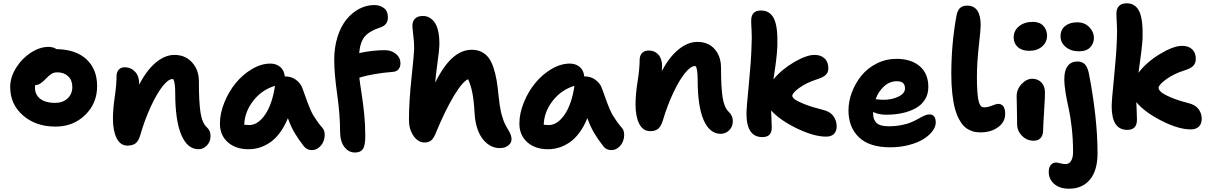

<svg xmlns="http://www.w3.org/2000/svg" viewBox="-20 -836 7376 1168"><path d="M317.9 -65.9Q197.8 -65.9 119.9 -133.8Q42 -201.7 42 -306.2Q42 -366.2 78.1 -423.8Q114.3 -481.4 168.5 -516.1Q222.7 -550.8 274.9 -550.8Q304.7 -550.8 323.2 -537.1Q440.4 -535.6 505.6 -475.6Q570.8 -415.5 570.8 -312Q570.8 -207 498 -136.5Q425.3 -65.9 317.9 -65.9ZM192.9 -301.8Q192.9 -259.3 225.3 -234.6Q257.8 -210 314 -210Q361.3 -210 390.6 -236.8Q419.9 -263.7 419.9 -307.1Q419.9 -347.7 394.8 -371.8Q369.6 -396 328.1 -396Q307.6 -396 292.5 -386.2Q277.3 -376.5 255.9 -354Q237.8 -335.4 224.6 -327.4Q211.4 -319.3 193.8 -317.9Q192.9 -313 192.9 -301.8Z M1188 71.8Q1120.1 71.8 1083 -15.4Q1045.9 -102.5 1045.9 -271Q1045.9 -332 1034.7 -354Q1032.7 -355 1028.8 -355Q1003.4 -355 968.3 -310.1Q933.1 -265.1 896.5 -185.8Q859.9 -106.4 833 -13.2Q823.2 21.5 805.2 35.6Q787.1 49.8 754.9 49.8Q712.4 49.8 689.7 4.9Q667 -40 667 -113.8Q667 -171.4 678 -245.8Q689 -320.3 689 -373Q689 -397 702.1 -411.9Q715.3 -426.8 739.7 -426.8Q776.4 -426.8 801.5 -399.9Q826.7 -373 826.7 -327.1V-320.8Q872.6 -410.2 928.5 -456.1Q984.4 -502 1041 -502Q1107.4 -502 1148.7 -456.1Q1189.9 -410.2 1189.9 -341.8Q1189.9 -215.8 1199.7 -151.6Q1209.5 -87.4 1238.8 -61Q1260.7 -41.5 1260.7 -8.8Q1260.7 25.4 1238.8 48.6Q1216.8 71.8 1188 71.8Z M1491.7 71.8Q1413.6 71.8 1365.7 29.1Q1317.9 -13.7 1317.9 -84Q1317.9 -146 1344.5 -211.9Q1371.1 -277.8 1413.3 -329.8Q1455.6 -381.8 1512.2 -415.5Q1568.8 -449.2 1624.5 -449.2Q1660.6 -449.2 1684.8 -428.7Q1709 -408.2 1712.4 -371.1H1715.8Q1752.4 -371.1 1780.5 -350.6Q1808.6 -330.1 1819.8 -298.8Q1824.7 -286.1 1835.9 -254.4Q1847.2 -222.7 1851.8 -210.4Q1856.4 -198.2 1866.9 -173.3Q1877.4 -148.4 1886.5 -133.5Q1895.5 -118.7 1909.9 -98.1Q1924.3 -77.6 1941.4 -58.1Q1954.1 -43.9 1955.1 -20.5Q1956.1 2.9 1947.5 24.4Q1939 45.9 1919.9 61.5Q1900.9 77.1 1877.4 77.1Q1847.2 77.1 1829.6 55.2Q1793.9 9.3 1771.7 -28.6Q1749.5 -66.4 1731.4 -117.2Q1710.4 -65.9 1682.4 -28.3Q1654.3 9.3 1622.8 30.5Q1591.3 51.8 1558.8 61.8Q1526.4 71.8 1491.7 71.8ZM1496.6 -75.2Q1548.8 -75.2 1592.5 -138.4Q1636.2 -201.7 1652.8 -314Q1572.3 -289.6 1520.3 -222.4Q1468.3 -155.3 1465.8 -77.1Q1483.4 -75.2 1496.6 -75.2Z M2139.2 91.8Q2100.6 91.8 2074.7 57.6Q2048.8 23.4 2048.8 -37.1Q2048.8 -138.2 2031 -263.9Q2013.2 -389.6 2013.2 -472.2Q2013.2 -548.3 2033.4 -612.1Q2053.7 -675.8 2087.6 -717.5Q2121.6 -759.3 2165.3 -782.2Q2209 -805.2 2256.8 -805.2Q2292 -805.2 2315.9 -786.6Q2339.8 -768.1 2339.8 -730Q2339.8 -685.1 2295.9 -669.9Q2226.1 -647 2198.5 -613.3Q2170.9 -579.6 2165 -513.2Q2247.1 -530.8 2322.3 -530.8Q2359.9 -530.8 2387.9 -508.5Q2416 -486.3 2416 -450.2Q2416 -429.2 2404.5 -414.8Q2393.1 -400.4 2371.1 -398.9Q2250.5 -389.2 2166 -363.8Q2168.9 -335 2179 -271Q2189 -207 2195.6 -142.3Q2202.1 -77.6 2202.1 -6.8Q2202.1 50.3 2187.5 71Q2172.9 91.8 2139.2 91.8Z M2563.5 30.8Q2523.4 30.8 2495.6 -9.3Q2467.8 -49.3 2467.8 -106Q2467.8 -217.3 2483.2 -360.6Q2498.5 -503.9 2499.5 -538.1Q2500 -578.1 2494.1 -622.6Q2488.3 -667 2488.8 -684.1Q2489.7 -707.5 2505.4 -723.1Q2521 -738.8 2553.7 -738.8Q2573.2 -738.8 2590.3 -730Q2607.4 -721.2 2622.6 -701.7Q2637.7 -682.1 2645.8 -645.5Q2653.8 -608.9 2652.8 -559.1Q2651.9 -529.8 2641.6 -456.1Q2631.3 -382.3 2627.4 -333Q2678.2 -436 2733.2 -484.6Q2788.1 -533.2 2849.6 -533.2Q2883.8 -533.2 2909.4 -520.3Q2935.1 -507.3 2952.1 -484.9Q2969.2 -462.4 2981.7 -425.3Q2994.1 -388.2 3001.2 -346.7Q3008.3 -305.2 3013.7 -247.1Q3016.1 -222.2 3019.5 -200Q3022.9 -177.7 3026.1 -161.9Q3029.3 -146 3034.7 -129.2Q3040 -112.3 3043 -103.3Q3045.9 -94.2 3052.7 -80.6Q3059.6 -66.9 3061.8 -63Q3064 -59.1 3071.3 -46.6Q3078.6 -34.2 3079.6 -32.2Q3091.8 -8.8 3091.8 11.2Q3091.8 33.7 3071.5 49.3Q3051.3 64.9 3021.5 64.9Q2977.1 64.9 2942.9 36.9Q2908.7 8.8 2890.1 -36.6Q2871.6 -82 2867.7 -139.2Q2862.8 -226.6 2853 -273.7Q2843.3 -320.8 2827.6 -354Q2794.4 -340.8 2741.2 -252.9Q2688 -165 2627.4 -18.1Q2615.2 9.8 2600.1 20.3Q2585 30.8 2563.5 30.8Z M3313.5 71.8Q3235.4 71.8 3187.5 29.1Q3139.6 -13.7 3139.6 -84Q3139.6 -146 3166.3 -211.9Q3192.9 -277.8 3235.1 -329.8Q3277.3 -381.8 3334 -415.5Q3390.6 -449.2 3446.3 -449.2Q3482.4 -449.2 3506.6 -428.7Q3530.8 -408.2 3534.2 -371.1H3537.6Q3574.2 -371.1 3602.3 -350.6Q3630.4 -330.1 3641.6 -298.8Q3646.5 -286.1 3657.7 -254.4Q3668.9 -222.7 3673.6 -210.4Q3678.2 -198.2 3688.7 -173.3Q3699.2 -148.4 3708.3 -133.5Q3717.3 -118.7 3731.7 -98.1Q3746.1 -77.6 3763.2 -58.1Q3775.9 -43.9 3776.9 -20.5Q3777.8 2.9 3769.3 24.4Q3760.7 45.9 3741.7 61.5Q3722.7 77.1 3699.2 77.1Q3668.9 77.1 3651.4 55.2Q3615.7 9.3 3593.5 -28.6Q3571.3 -66.4 3553.2 -117.2Q3532.2 -65.9 3504.2 -28.3Q3476.1 9.3 3444.6 30.5Q3413.1 51.8 3380.6 61.8Q3348.1 71.8 3313.5 71.8ZM3318.4 -75.2Q3370.6 -75.2 3414.3 -138.4Q3458 -201.7 3474.6 -314Q3394 -289.6 3342 -222.4Q3290 -155.3 3287.6 -77.1Q3305.2 -75.2 3318.4 -75.2Z M4364.3 -22Q4297.4 -22 4260.7 -105.2Q4224.1 -188.5 4224.1 -351.1Q4224.1 -412.6 4212.9 -433.1Q4210.9 -434.1 4207 -434.1Q4181.6 -434.1 4147 -391.4Q4112.3 -348.6 4075.9 -271.7Q4039.6 -194.8 4012.2 -103Q4001 -66.9 3983.6 -52.5Q3966.3 -38.1 3936 -38.1Q3891.6 -38.1 3868.9 -82.3Q3846.2 -126.5 3846.2 -200.2Q3846.2 -261.7 3858.6 -339.8Q3871.1 -418 3871.1 -470.2Q3871.1 -497.6 3885.5 -513.2Q3899.9 -528.8 3927.2 -528.8Q3962.4 -528.8 3985.1 -503.7Q4007.8 -478.5 4007.8 -433.1Q4007.8 -421.4 4005.9 -403.8Q4052.7 -491.2 4108.9 -536.1Q4165 -581.1 4222.2 -581.1Q4289.1 -581.1 4327.6 -537.1Q4366.2 -493.2 4366.2 -422.9Q4366.2 -302.7 4376.2 -241.5Q4386.2 -180.2 4414.1 -154.8Q4438 -132.3 4438 -98.1Q4438 -66.4 4416.5 -44.2Q4395 -22 4364.3 -22Z M4617.7 -2Q4521 -2 4521 -145Q4521 -178.2 4535.2 -321Q4549.3 -463.9 4551.8 -555.2Q4554.7 -607.4 4552 -653.1Q4549.3 -698.7 4549.8 -710.9Q4549.8 -772 4608.9 -772Q4664.1 -772 4688.2 -722.9Q4712.4 -673.8 4709 -557.1Q4708 -534.2 4706.1 -512.2Q4704.1 -490.2 4701.2 -466.6Q4698.2 -442.9 4696.3 -429.2Q4694.3 -415.5 4690.2 -388.2Q4686 -360.8 4685.1 -353Q4734.9 -413.6 4810.5 -457.8Q4886.2 -502 4935.1 -502Q4973.6 -502 4996.3 -480.5Q5019 -459 5019 -420.9Q5019 -395.5 5002.7 -379.9Q4986.3 -364.3 4942.9 -351.1Q4884.8 -332 4842.3 -301.3Q4799.8 -270.5 4799.8 -252.9Q4799.8 -242.7 4817.1 -230.2Q4834.5 -217.8 4877 -201.2Q4919.4 -184.6 4981.9 -168.9Q5027.3 -159.2 5048.6 -131.1Q5069.8 -103 5069.8 -67.9Q5069.8 -38.1 5053.5 -21.5Q5037.1 -4.9 5005.9 -4.9Q4931.6 -4.9 4828.6 -54.4Q4725.6 -104 4670.9 -164.1Q4671.4 -148.4 4673.1 -113.5Q4674.8 -78.6 4674.8 -59.1Q4674.8 -2 4617.7 -2Z M5395.5 60.1Q5268.6 60.1 5205.1 -1Q5141.6 -62 5141.6 -164.1Q5141.6 -219.7 5162.6 -275.1Q5183.6 -330.6 5220.5 -376Q5257.3 -421.4 5313.2 -449.7Q5369.1 -478 5433.6 -478Q5522.5 -478 5575 -433.3Q5627.4 -388.7 5627.4 -306.2Q5627.4 -263.7 5607.2 -231Q5586.9 -198.2 5551.3 -178.2Q5515.6 -158.2 5470 -148.2Q5424.3 -138.2 5370.6 -138.2Q5323.7 -138.2 5291.5 -154.8V-146Q5291.5 -106.9 5313 -87.4Q5334.5 -67.9 5384.8 -67.9Q5428.2 -67.9 5465.1 -75.2Q5502 -82.5 5525.9 -93.3Q5549.8 -104 5568.6 -114.7Q5587.4 -125.5 5603.8 -132.8Q5620.1 -140.1 5633.3 -140.1Q5672.4 -140.1 5672.4 -90.8Q5672.4 -64 5651.9 -37.4Q5631.3 -10.7 5596.2 11Q5561 32.7 5508.1 46.4Q5455.1 60.1 5395.5 60.1ZM5435.5 -341.8Q5392.6 -341.8 5358.6 -311.5Q5324.7 -281.2 5306.6 -232.9Q5331.1 -229 5354.5 -229Q5406.7 -229 5446 -248.5Q5485.4 -268.1 5485.4 -297.9Q5485.4 -319.8 5473.6 -330.8Q5461.9 -341.8 5435.5 -341.8Z M5944.8 -30.8Q5926.3 -30.8 5910.6 -33.7Q5895 -36.6 5876.2 -45.7Q5857.4 -54.7 5842.5 -70.1Q5827.6 -85.4 5813.2 -112.5Q5798.8 -139.6 5789.1 -176Q5779.3 -212.4 5773.2 -266.1Q5767.1 -319.8 5767.1 -386.2Q5767.1 -567.4 5797.9 -736.8Q5803.7 -771.5 5819.3 -786.6Q5835 -801.8 5863.8 -801.8Q5945.8 -801.8 5945.8 -682.1Q5945.8 -655.3 5934.3 -554.7Q5922.9 -454.1 5922.9 -366.2Q5922.9 -317.9 5925.3 -283.2Q5927.7 -248.5 5931.4 -229.5Q5935.1 -210.4 5941.2 -199.7Q5947.3 -189 5952.9 -186Q5958.5 -183.1 5966.8 -183.1Q5989.3 -183.1 6015.4 -193.6Q6041.5 -204.1 6051.8 -204.1Q6094.7 -204.1 6094.7 -143.1Q6094.7 -93.3 6051.5 -62Q6008.3 -30.8 5944.8 -30.8Z M6240.7 -526.9Q6196.8 -526.9 6171.6 -549.6Q6146.5 -572.3 6146.5 -607.9Q6146.5 -649.9 6179.4 -676.5Q6212.4 -703.1 6263.7 -703.1Q6304.7 -703.1 6327.1 -678.5Q6349.6 -653.8 6349.6 -619.1Q6349.6 -579.6 6319.6 -553.2Q6289.6 -526.9 6240.7 -526.9ZM6267.6 20Q6226.6 20 6197 -10Q6167.5 -40 6167.5 -80.1Q6167.5 -133.8 6166 -183.3Q6164.6 -232.9 6164.6 -251Q6164.6 -292.5 6194.6 -324.7Q6224.6 -356.9 6259.8 -356.9Q6292.5 -356.9 6314.5 -335Q6336.4 -313 6336.9 -273.9Q6337.4 -251.5 6331.5 -158Q6325.7 -64.5 6325.7 -43.9Q6325.7 -13.7 6310.8 3.2Q6295.9 20 6267.6 20Z M6543.9 -523.9Q6494.6 -523.9 6463.1 -550.3Q6431.6 -576.7 6431.6 -615.2Q6431.6 -655.3 6459.5 -677.7Q6487.3 -700.2 6532.7 -700.2Q6578.6 -700.2 6606.7 -670.7Q6634.8 -641.1 6634.8 -606Q6634.8 -572.3 6612.1 -548.1Q6589.4 -523.9 6543.9 -523.9ZM6483.9 312Q6426.3 312 6393.1 283Q6359.9 253.9 6359.9 210Q6359.9 182.6 6372.1 167.7Q6384.3 152.8 6404.8 152.8Q6413.1 152.8 6430.2 157.5Q6447.3 162.1 6462.9 162.1Q6483.9 162.1 6495.8 142.6Q6507.8 123 6507.8 89.8Q6507.8 10.7 6499.5 -61Q6491.2 -132.8 6481.2 -175.8Q6471.2 -218.8 6462.9 -267.8Q6454.6 -316.9 6454.6 -356Q6454.6 -408.2 6475.6 -435.1Q6496.6 -461.9 6533.7 -461.9Q6563 -461.9 6579.6 -445.1Q6596.2 -428.2 6604.5 -387.2Q6656.7 -115.2 6656.7 96.2Q6656.7 201.2 6610.4 256.6Q6564 312 6483.9 312Z M6837.4 -45.9Q6742.7 -45.9 6742.7 -189Q6742.7 -223.6 6757.1 -365.7Q6771.5 -507.8 6774.4 -597.2Q6776.9 -650.9 6773.9 -695.8Q6771 -740.7 6771.5 -752.9Q6771.5 -783.2 6787.4 -799.6Q6803.2 -815.9 6833.5 -815.9Q6886.7 -815.9 6910.4 -767.1Q6934.1 -718.3 6930.7 -602.1Q6927.2 -540.5 6905.8 -393.1Q6955.1 -458.5 7036.9 -507.8Q7118.7 -557.1 7171.4 -557.1Q7210 -557.1 7232.2 -536.4Q7254.4 -515.6 7254.4 -478Q7254.4 -451.2 7238.5 -435.1Q7222.7 -418.9 7179.7 -405.8Q7117.7 -385.7 7072.8 -352.5Q7027.8 -319.3 7027.8 -300.8Q7027.8 -289.6 7044.4 -275.4Q7061 -261.2 7103.5 -243.2Q7146 -225.1 7208.5 -209Q7250.5 -199.2 7270.5 -173.1Q7290.5 -147 7290.5 -113.8Q7290.5 -83 7273.2 -65.9Q7255.9 -48.8 7223.6 -48.8Q7149.4 -48.8 7046.4 -101.1Q6943.4 -153.3 6892.6 -214.8Q6893.1 -198.7 6894.8 -163.1Q6896.5 -127.4 6896.5 -107.9Q6896.5 -45.9 6837.4 -45.9Z"/></svg>

Font: Shantell Sans Irregular Bouncy
Style: Bold
Weight: 700
Designer: Stephen Nixon, Anya Danilova, Shantell Martin
Foundry: Arrow Type
Version: Version 1.006;[9816181b4]